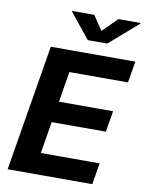

<svg xmlns="http://www.w3.org/2000/svg" viewBox="-101 -1019 830 1090"><g transform="rotate(10 314.0 -474.5)"><path d="M20.3 0 140.9 -727.5H628.1L607.5 -604.1H269.6L240.6 -428.2H552.7L532.5 -306.9H220.1L189.8 -123.5H528.7L508.4 0ZM352.5 -948.7 408.4 -865.6 491.7 -948.7H619.4L618.7 -945.1L453.5 -800.8H341.3L224.5 -945.1L225.2 -948.7Z"/></g></svg>

Font: Inter
Style: Italic
Weight: 400
Italic angle: -9.3988°
Designer: Rasmus Andersson
Foundry: rsms
Version: Version 4.001;git-66647c0bb